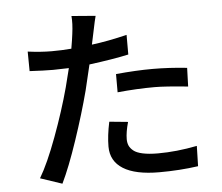

<svg xmlns="http://www.w3.org/2000/svg" viewBox="-55 -825 1065 922"><g transform="rotate(-5 478.0 -364.0)"><path d="M511.2 -378.9V-466.8Q608.4 -476.1 688 -476.1Q768.1 -476.1 854 -466.8L851.1 -377Q741.2 -388.2 689.9 -388.2Q605 -388.2 511.2 -378.9ZM578.1 -649.9V-555.2Q504.9 -539.1 388.2 -523.9Q384.8 -506.8 358.9 -400.9Q330.1 -291 287.8 -165.5Q245.6 -40 209 35.2L104 0Q144.5 -67.9 189.9 -190.7Q235.4 -313.5 265.1 -423.8Q269 -437 288.1 -515.1Q234.4 -513.2 211.9 -513.2Q169.4 -513.2 99.1 -517.1L98.1 -611.3Q161.6 -603 212.9 -603Q262.7 -603 308.1 -606.9Q315.9 -652.3 318.8 -676.8Q325.7 -728 322.3 -763.2L438 -753.9Q433.6 -739.7 419.9 -672.9L408.2 -617.7Q485.8 -627.4 578.1 -649.9ZM459 -241.7 548.8 -232.9Q535.2 -184.6 535.2 -150.9Q535.2 -133.3 541 -119.9Q546.9 -106.4 561.5 -94.5Q576.2 -82.5 606 -76.2Q635.7 -69.8 679.2 -69.8Q768.6 -69.8 867.7 -89.4L865.2 8.3Q775.4 21 677.7 21Q562.5 21 503.7 -15.9Q444.8 -52.7 444.8 -123Q444.8 -175.3 459 -241.7Z"/></g></svg>

Font: Karasuma Gothic
Style: Regular
Weight: 500
Designer: Rasmus Andersson / Ryoko Nishizuka
Foundry: Genbu
Version: Version 1.00